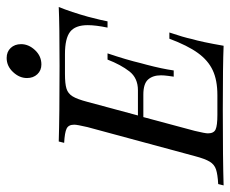

<svg xmlns="http://www.w3.org/2000/svg" viewBox="-104 -608 685 571"><g transform="rotate(-90 238.5 -322.5)"><path d="M503.2 -490.3Q487.9 -452.4 474.2 -403.2Q462.1 -356.5 460.5 -345.2H441.9Q449.2 -380.6 449.2 -404Q449.2 -441.1 429.4 -456.5Q409.7 -471.8 362.9 -471.8H304Q275 -471.8 260.5 -467.3Q246 -462.9 237.5 -449.2Q229 -435.5 221 -404.8L180.6 -254.8H255.6Q291.9 -254.8 311.7 -280.2Q331.5 -305.6 346.8 -345.2H365.3Q346 -287.9 336.3 -246.8L331.5 -229Q319.4 -183.1 314.5 -148.4H296Q296.8 -153.2 298.4 -165.3Q300 -177.4 300 -186.3Q300 -210.5 287.5 -224.6Q275 -238.7 242.7 -238.7H175.8L134.7 -85.5Q127.4 -54.8 127.4 -46.8Q127.4 -29 139.1 -23.8Q150.8 -18.5 182.3 -18.5H241.1Q285.5 -18.5 314.9 -32.3Q344.4 -46 366.5 -76.6Q388.7 -107.3 408.9 -161.3H427.4Q412.9 -118.5 408.1 -95.2Q399.2 -65.3 387.9 0Q331.5 -2.4 198.4 -2.4Q49.2 -2.4 -27.4 0L-23.4 -16.1Q5.6 -17.7 20.2 -22.6Q34.7 -27.4 43.1 -41.1Q51.6 -54.8 59.7 -85.5L146 -404.8Q153.2 -435.5 153.2 -444.4Q153.2 -461.3 141.5 -466.9Q129.8 -472.6 99.2 -474.2L103.2 -490.3Q179 -487.9 328.2 -487.9Q450 -487.9 503.2 -490.3ZM351.6 -645.2Q370.2 -645.2 381.5 -633.1Q392.7 -621 392.7 -602.4Q392.7 -579.8 375 -560.9Q357.3 -541.9 332.3 -541.9Q314.5 -541.9 303.2 -554Q291.9 -566.1 291.9 -584.7Q291.9 -607.3 309.7 -626.2Q327.4 -645.2 351.6 -645.2Z"/></g></svg>

Font: Playfair Display SC
Style: Italic
Weight: 400
Italic angle: -14°
Designer: Claus Eggers Sørensen
Foundry: Claus Eggers Sørensen
Version: Version 1.202; ttfautohint (v1.6)